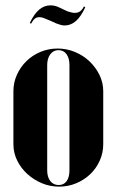

<svg xmlns="http://www.w3.org/2000/svg" viewBox="-20 -686 435 716"><path d="M195 -505Q229 -505 260 -492Q291 -479 314 -457Q337 -435 351 -406.5Q365 -378 365 -346V-148Q365 -116 352 -87Q339 -58 316.5 -36.5Q294 -15 264 -2.5Q234 10 201 10Q166 10 135.5 -3Q105 -16 81.5 -37.5Q58 -59 44 -87.5Q30 -116 30 -148V-346Q30 -378 43 -407Q56 -436 78.5 -458Q101 -480 131 -492.5Q161 -505 195 -505ZM198 -499Q179 -499 167.5 -483.5Q156 -468 156 -443V-51Q156 -26 167.5 -11Q179 4 199 4Q218 4 228.5 -10.5Q239 -25 239 -51V-443Q239 -469 228 -484Q217 -499 198 -499ZM96 -598 91 -600Q107 -634 126 -650Q145 -666 168 -666Q176 -666 183 -664.5Q190 -663 197 -660L231 -644Q240 -641 246.5 -639.5Q253 -638 259 -638Q271 -638 279 -644Q287 -650 293 -662L298 -659Q282 -624 263 -607.5Q244 -591 221 -591Q213 -591 205 -593.5Q197 -596 189 -599L167 -609Q151 -616 142.5 -619Q134 -622 127 -622Q117 -622 110 -616.5Q103 -611 96 -598Z"/></svg>

Font: Moniqa Black
Style: Regular
Weight: 900
Designer: Rajesh Rajput
Foundry: Rajesh Rajput
Version: Version 1.000